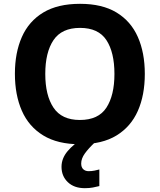

<svg xmlns="http://www.w3.org/2000/svg" viewBox="-20 -745 836 1005"><path d="M738 -358Q738 -247 701.5 -164.5Q665 -82 590 -36Q515 10 398 10Q282 10 206.5 -36Q131 -82 94.5 -165Q58 -248 58 -359Q58 -469 94.5 -551.5Q131 -634 206.5 -679.5Q282 -725 399 -725Q515 -725 590 -679.5Q665 -634 701.5 -551.5Q738 -469 738 -358ZM217 -358Q217 -246 260 -181.5Q303 -117 398 -117Q495 -117 537 -181.5Q579 -246 579 -358Q579 -471 537 -535Q495 -599 399 -599Q303 -599 260 -535Q217 -471 217 -358ZM405 111Q405 131 416 141Q427 151 444 151Q460 151 475 148Q490 145 500 142V229Q484 233 466 236.5Q448 240 424 240Q368 240 335 208.5Q302 177 302 128Q302 84 334 46Q366 8 412 -17L477 0Q443 32 424 58.5Q405 85 405 111Z"/></svg>

Font: Noto IKEA Arabic
Style: Bold
Weight: 700
Designer: Monotype Design Team
Foundry: Monotype Imaging Inc.
Version: Version 1.200